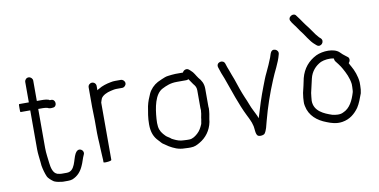

<svg xmlns="http://www.w3.org/2000/svg" viewBox="-73 -919 2338 1183"><g transform="rotate(-10 1096.0 -327.0)"><path d="M113 -588V-461H53C50.3 -461 49.3 -452.7 50 -436C49.3 -419.3 50.3 -411 53 -411H113V-167C113 -139.8 117.8 -110.7 120 -86L122 -64C125.9 -40.8 133.9 -12.3 142 6C147.9 20.3 167.9 36.3 181 45C197.3 52.4 213.1 54.4 234 57H268C278 57 287 55.7 295 53C328.8 39.5 350.9 13.9 365 -19C375.1 -39.3 380.2 -64.4 390 -84C397.6 -97.6 390.2 -112.4 380 -117.5C360.6 -127.2 348.6 -111.6 342 -100C323.4 -66.5 321.7 7 268 7H235C231.7 6.3 228.3 6 225 6C219.7 4.7 215 3.7 211 3C209 3 207.3 2.3 206 1C183.3 -8.1 175.1 -41.7 172 -70C168.8 -101.9 163 -131.9 163 -167V-411H192C197.4 -411 214 -409.7 219 -408C230.4 -401.9 239.6 -401.2 252 -403C284 -403 281.1 -455.2 249 -452H242C234 -460 206.7 -461 192 -461H163V-588C163 -601.5 151.1 -613 137.5 -613C123.9 -613 113 -601.5 113 -588Z M492 -488V-365C492 -339.1 494 -310 494 -283V-202C494 -192 494.3 -181 495 -169L497 -135C497.7 -125 498 -116 498 -108C498 -93.3 501 -61.8 501 -50C501.7 -46 502 -40.7 502 -34V-18C502 -16 506.2 -15 514.5 -15C523.5 -15 552 -16.9 552 -24V-382C554 -389.9 558 -401 561 -408C571.7 -425.8 598.4 -437.8 622 -443C633.5 -445.3 644.9 -449 660 -449H695C708.2 -449 720 -460.8 720 -474C720 -487.2 708.2 -499 695 -499H660C650 -499 640.7 -498 632 -496C603.8 -490.9 575.6 -482.1 555 -469C550.3 -467 546 -464.3 542 -461V-488C542 -502.1 530.7 -513 517 -513C503.3 -513 492 -502.1 492 -488Z M1080 -477H1033C1019.8 -477 1000.2 -474.2 989 -473C970.7 -471.3 961.4 -466 944 -459L918 -447C892.5 -433.4 869.9 -410.2 858 -384C847.4 -360.1 838.6 -339.8 832 -310C825.6 -273.7 819 -240.7 819 -199C819 -149.2 832.8 -117.2 858 -92C868.5 -81.5 876.3 -68.8 890 -62C898 -57.2 907.4 -49.4 915 -45C942.5 -29.3 970 -15 1012 -15C1021.3 -14.3 1028.3 -14 1033 -14H1047C1072.2 -14 1087.8 -22.5 1106.5 -33.5C1146.8 -57.1 1177.5 -96.3 1188 -149L1190 -165C1193.4 -178.7 1199 -215.5 1199 -232C1198.3 -235.3 1198 -239 1198 -243V-355C1198 -388.2 1184.5 -409.6 1168 -428C1153.7 -447.1 1147.8 -464.4 1129 -480L1120 -488C1105.6 -500.3 1085.7 -491.1 1080 -477ZM1148 -221C1148 -205.2 1141 -185.1 1141 -173C1140.3 -167 1139.3 -161.7 1138 -157C1138 -153 1137 -148.3 1135 -143C1126.2 -123.2 1117.2 -105.5 1101 -91C1087.6 -78.9 1068.9 -64 1047 -64H1033C1028.3 -64 1021.7 -64.3 1013 -65C989.2 -65 969.4 -72.8 953 -81L941 -87L931 -95C925.7 -99 920 -102.7 914 -106C906 -111.4 900.1 -119.9 893 -127C877.7 -145.3 869 -164.3 869 -199C869 -207 869.3 -215.3 870 -224C874.9 -293.1 889 -376.5 940 -402C967 -415.5 993 -427 1033 -427H1092C1096.7 -427 1101.3 -428.3 1106 -431C1114.7 -418.9 1121.1 -408.3 1130 -396C1139.2 -385.3 1148 -374.1 1148 -355V-243C1148 -238.3 1148.3 -233.7 1149 -229C1149 -226.3 1148 -225.2 1148 -221Z M1299 -471C1306 -446.6 1316.3 -420.2 1326 -397C1356.3 -313.8 1384.3 -224.5 1422 -149L1432 -129C1435.4 -121 1442.2 -107.4 1445 -99L1449 -85C1457.3 -64.3 1450.7 -20.2 1470.5 -12.5C1484 -7.2 1503.9 -11.4 1510 -19C1523.2 -36.5 1528.9 -65.8 1536 -93C1557.9 -176.8 1586.5 -259.1 1618 -334C1637.9 -385.3 1667 -430.1 1681 -486C1685.6 -501.3 1675.2 -513.6 1664 -517C1634.9 -525.7 1632.2 -492.9 1625 -475C1613.2 -445.6 1601.3 -416.7 1587 -388C1573.8 -361.5 1565.9 -339 1553.5 -307C1529.8 -246.1 1510.2 -184.4 1491 -119C1488.1 -127.7 1481.3 -143.4 1477 -151L1467 -171C1452.3 -198.3 1442.8 -230.6 1429 -260C1413.2 -296.1 1397.8 -342.6 1385 -381C1375.6 -408 1370.2 -416.5 1363 -440C1356.7 -457.6 1351.6 -467.6 1347 -485C1337.8 -515.8 1289.2 -503.7 1299 -471Z M1952 -538 1944 -545C1933.8 -555.2 1919 -575 1910 -589L1890 -617C1878.6 -632.9 1872.2 -638.3 1863 -653C1853.1 -668.5 1840.5 -685 1830 -699C1814.5 -727 1769.1 -698.5 1789 -672L1794 -663C1798 -657 1802.7 -650.7 1808 -644C1817.7 -632.9 1825.3 -618.2 1834 -607C1859.2 -577.6 1881.2 -531.6 1912 -507L1920 -500C1944.5 -478.6 1976.4 -516.6 1952 -538ZM2011 -400C2011 -393.3 2012.7 -387.7 2016 -383C2021.9 -375.2 2026.6 -369.5 2033 -361L2045 -344C2048.3 -339.3 2051.3 -334.3 2054 -329C2070.2 -299.9 2087 -267 2092 -227V-209C2092 -203 2091.7 -196.7 2091 -190C2091 -184.7 2090.3 -179.7 2089 -175C2075 -128.3 2053.3 -80.7 2009 -63C1990.2 -52.6 1961.4 -55.9 1941 -61C1891.7 -77.4 1831 -102.5 1831 -168C1832.4 -182.2 1833.6 -201.6 1836 -216C1843.2 -247.3 1848.4 -271 1856 -303C1866.1 -346.1 1894.1 -376.6 1929 -394C1949.8 -402.7 1983.8 -407.6 2010 -401ZM2096 -357C2107.2 -368.2 2109.4 -388.5 2094 -397L2085 -404C2075.5 -410.8 2061.5 -422.3 2054 -431C2022.1 -462.9 1949.4 -458.5 1908 -439C1857.9 -413.9 1822.5 -373.3 1807 -314C1800.7 -280.7 1794.4 -256.9 1787 -225L1783 -195C1783 -174.6 1779.1 -164.9 1784 -144C1795.8 -80.9 1843.1 -43.6 1898 -23C1925.5 -12 1956.7 -1.2 1994.5 -7C2043.2 -14.5 2075.2 -43.2 2099 -76C2114.6 -99.4 2126.5 -132 2137 -161C2140.5 -176 2142 -191.5 2142 -209V-230C2138.8 -268.4 2124.1 -306.5 2108 -334C2104 -342 2098.7 -348.9 2096 -357Z"/></g></svg>

Font: HoneyBee
Style: Book
Weight: 300
Foundry: Cannot Into Space Fonts
Version: Version 0.89